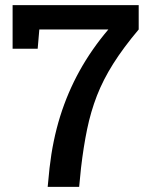

<svg xmlns="http://www.w3.org/2000/svg" viewBox="-20 -731 585 751"><path d="M166.5 0 173.8 -74.2Q186 -182.1 215.3 -275.9Q244.6 -369.6 291.3 -453.9Q337.9 -538.1 403.8 -615.7H133.8L127.4 -540.5H29.3V-710.9H522.5V-615.7Q462.4 -544.4 422.9 -481.7Q383.3 -418.9 359.1 -356.7Q335 -294.4 320.8 -225.8Q306.6 -157.2 296.9 -74.2L289.6 0Z"/></svg>

Font: Roboto Slab LO Medium
Style: Regular
Weight: 500
Designer: Google
Version: Version 2.000